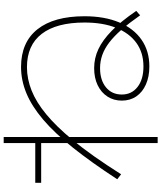

<svg xmlns="http://www.w3.org/2000/svg" viewBox="63 -880 874 1040"><g transform="rotate(-90 500.0 -360.0)"><path d="M660 12Q605 12 563 -6.5Q521 -25 498 -58.5Q475 -92 475 -137Q475 -181 497 -215Q519 -249 558.5 -268Q598 -287 651 -287Q705 -287 754 -264Q803 -241 853.5 -191.5Q904 -142 961 -59L937 -38Q895 -98 859 -139Q823 -180 789.5 -205.5Q756 -231 722 -243Q688 -255 651 -255Q586 -255 547 -223Q508 -191 508 -137Q508 -84 549 -52Q590 -20 660 -20Q735 -20 788 -58.5Q841 -97 869.5 -168.5Q898 -240 898 -339Q898 -491 836.5 -571Q775 -651 656 -651Q593 -651 530 -626Q467 -601 401.5 -547Q336 -493 263 -405Q219 -352 172.5 -286Q126 -220 76 -141L49 -162Q141 -303 220.5 -402.5Q300 -502 372.5 -563.5Q445 -625 515 -654Q585 -683 657 -683Q791 -683 861.5 -594Q932 -505 932 -339Q932 -231 899 -152Q866 -73 805 -30.5Q744 12 660 12ZM245 57V-574H30V-606H245V-777H278V57Z"/></g></svg>

Font: M PLUS 1 Code ExtraLight
Style: Regular
Weight: 250
Designer: Coji Morishita
Foundry: UNDERFOREST DESIGN
Version: Version 1.002